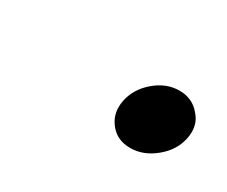

<svg xmlns="http://www.w3.org/2000/svg" viewBox="-37 -469 299 253"><g transform="rotate(30 113.0 -343.0)"><path d="M225 -343Q221 -323 203.5 -308.5Q186 -294 166 -294Q146 -294 135 -308Q126 -319 126 -333Q126 -338 127 -343Q131 -363 148 -377.5Q165 -392 185 -392Q205 -392 217 -377Q226 -367 226 -353Q226 -348 225 -343Z"/></g></svg>

Font: Bad Comic
Style: Italic
Weight: 400
Italic angle: -11°
Designer: GGBotNet
Foundry: GGBotNet
Version: 0.95